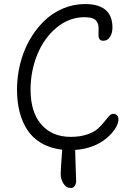

<svg xmlns="http://www.w3.org/2000/svg" viewBox="-20 -770 652 948"><path d="M331.1 158.2Q307.1 158.2 293.5 136.7Q279.8 115.2 279.8 87.9Q279.8 70.8 283.2 23.4Q286.6 -23.9 287.1 -30.8Q228.5 -37.6 184.6 -63.2Q140.6 -88.9 114.7 -128.9Q88.9 -168.9 76.4 -218.8Q64 -268.6 64 -328.1Q64 -392.6 79.6 -455.1Q95.2 -517.6 125 -570.6Q154.8 -623.5 195.3 -663.8Q235.8 -704.1 288.8 -727.1Q341.8 -750 399.9 -750Q535.2 -750 535.2 -633.8Q535.2 -606.9 523.2 -587.9Q511.2 -568.8 490.2 -568.8Q483.9 -568.8 479.5 -570.3Q475.1 -571.8 472.7 -575.2Q470.2 -578.6 468.5 -582Q466.8 -585.4 466.6 -591.8Q466.3 -598.1 466.3 -602.8Q466.3 -607.4 466.6 -615.7Q466.8 -624 466.8 -628.9Q466.8 -641.1 464.4 -649.7Q461.9 -658.2 455.3 -667Q448.7 -675.8 434.3 -680.4Q419.9 -685.1 397.9 -685.1Q321.3 -685.1 259.3 -633.5Q197.3 -582 164.1 -500.5Q130.9 -418.9 130.9 -327.1Q130.9 -216.3 184.1 -155.3Q237.3 -94.2 329.1 -94.2Q375 -94.2 409.7 -106Q444.3 -117.7 462.9 -134.5Q481.4 -151.4 494.4 -168Q507.3 -184.6 517.8 -196.3Q528.3 -208 539.1 -208Q551.3 -208 558.1 -200.4Q564.9 -192.9 564.9 -181.2Q564.9 -167 556.4 -148.7Q547.9 -130.4 530 -110.6Q512.2 -90.8 487.5 -73.7Q462.9 -56.6 427.2 -44.4Q391.6 -32.2 351.1 -29.8Q351.6 6.3 353.8 59.8Q356 113.3 356 124Q356 137.7 348.9 147.9Q341.8 158.2 331.1 158.2Z"/></svg>

Font: Shantell Sans Bouncy
Style: Regular
Weight: 300
Designer: Stephen Nixon, Anya Danilova, Shantell Martin
Foundry: Arrow Type
Version: Version 1.006;[9816181b4]